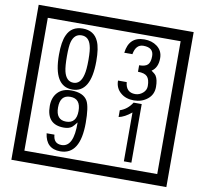

<svg xmlns="http://www.w3.org/2000/svg" viewBox="-106 -1075 1366 1281"><g transform="rotate(10 577.5 -435.0)"><path d="M1103 90H53V-960H1103ZM1028 15V-885H128V15ZM497 -656Q497 -442 371 -442Q244 -442 244 -656Q244 -744 265 -789Q294 -855 371 -855Q448 -855 477 -789Q497 -745 497 -656ZM444 -656Q444 -723 435 -752Q420 -809 371 -809Q322 -809 306 -752Q298 -723 298 -656Q298 -587 306 -553Q322 -488 371 -488Q419 -488 435 -554Q444 -587 444 -656ZM919 -556Q919 -504 880.5 -473Q842 -442 789 -442Q734 -442 700 -471Q662 -502 662 -554H721Q727 -485 790 -485Q818 -485 841 -504.5Q864 -524 864 -552Q864 -597 846 -616Q828 -635 783 -635V-679Q825 -679 841.5 -696Q858 -713 858 -754Q858 -812 789 -812Q738 -812 726 -744H671Q684 -855 788 -855Q839 -855 874 -829Q913 -800 913 -750Q913 -685 871 -658Q895 -642 903 -630Q919 -605 919 -556ZM499 -238Q499 -22 364 -22Q267 -22 254 -125H307Q311 -65 365 -65Q448 -65 445 -232Q424 -205 414 -197Q394 -182 360 -182Q243 -182 243 -308Q243 -366 275.5 -400.5Q308 -435 366 -435Q450 -435 478 -385Q499 -346 499 -238ZM438 -308Q438 -392 368 -392Q299 -392 299 -308Q299 -224 368 -224Q438 -224 438 -308ZM845 -30H794V-361Q748 -323 708 -315V-361Q759 -378 790 -427H845Z"/></g></svg>

Font: Unicode BMP Fallback SIL
Style: Regular
Weight: 400
Foundry: NRSI, SIL International
Version: Version 5.1 Based on Unicode 5.1